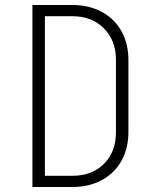

<svg xmlns="http://www.w3.org/2000/svg" viewBox="-20 -750 640 770"><path d="M110 0V-730H270Q337 -730 388 -702.5Q439 -675 467 -625Q495 -575 495 -510V-220Q495 -155 467 -105Q439 -55 388 -27.5Q337 0 270 0ZM270 -45Q349 -45 397 -93Q445 -141 445 -220V-510Q445 -588 396.5 -636.5Q348 -685 270 -685H160V-45Z"/></svg>

Font: JetBrains Mono Extra Light
Style: Regular
Weight: 200
Monospace: yes
Designer: Philipp Nurullin, Konstantin Bulenkov
Foundry: JetBrains
Version: 2.002